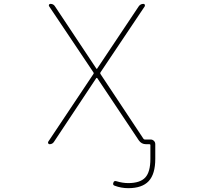

<svg xmlns="http://www.w3.org/2000/svg" viewBox="-20 -773 1040 998"><path d="M646.5 205.1Q610.4 205.1 576.2 192.4Q564.5 188.5 569.3 176.8Q572.3 165 585 168.9Q617.2 178.7 646.5 178.7Q708 178.7 734.9 149.9Q761.7 121.1 761.7 52.7V-19.5Q761.7 -23.4 756.8 -23.4H739.3Q714.8 -23.4 701.2 -43.9L485.4 -367.2Q484.4 -368.2 482.9 -368.2Q481.4 -368.2 480.5 -367.2L260.7 -36.1Q252.9 -23.4 237.3 -23.4Q232.4 -23.4 230.5 -28.3Q229.5 -30.3 229.5 -32.2Q229.5 -34.2 230.5 -36.1L465.8 -388.7Q468.8 -392.6 465.8 -396.5L235.4 -740.2Q232.4 -745.1 234.9 -749Q237.3 -752.9 242.2 -752.9Q257.8 -752.9 265.6 -740.2L480.5 -417Q481.4 -415 482.9 -415Q484.4 -415 485.4 -417L701.2 -740.2Q710 -752.9 725.6 -752.9Q730.5 -752.9 732.4 -749Q734.4 -745.1 732.4 -740.2L502 -396.5Q500 -392.6 502 -388.7L725.6 -51.8Q728.5 -47.9 732.4 -47.9H762.7Q772.5 -47.9 779.8 -41Q787.1 -34.2 787.1 -23.4V52.7Q787.1 131.8 752.9 168.5Q718.8 205.1 646.5 205.1Z"/></svg>

Font: Rounded Mgen+ 1mn thin
Style: Regular
Weight: 100
Designer: [Source Han Sans]
Ryoko NISHIZUKA  (kana & ideographs); Paul D. Hunt (Latin, Greek & Cyrillic); Wenlong ZHANG  (bopomofo
Version: Version 1.059.20150602